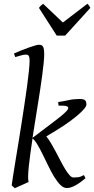

<svg xmlns="http://www.w3.org/2000/svg" viewBox="-20 -980 500 1020"><path d="M214.8 -691.9Q214.8 -673.3 211.9 -644.5Q209 -615.7 204.3 -580.1Q199.7 -544.4 193.4 -503.7Q187 -462.9 180.2 -419.9Q173.3 -377 166.3 -333Q159.2 -289.1 152.8 -247.6L257.8 -327.1Q291.5 -352.5 313 -370.6Q334.5 -388.7 340.6 -399.7Q346.7 -410.6 335.2 -415.3Q323.7 -419.9 291 -418.9L289.1 -438Q317.9 -441.9 344.5 -448Q371.1 -454.1 401.9 -454.1Q425.3 -454.1 432.1 -447.3Q439 -440.4 439 -423.8Q439 -416.5 428.5 -403.3Q418 -390.1 397.7 -372.3Q377.4 -354.5 348.6 -333.5Q319.8 -312.5 283.2 -290L226.1 -255.4Q238.8 -239.7 252 -217.5Q265.1 -195.3 277.8 -171.1Q290.5 -147 303 -123Q315.4 -99.1 327.1 -80.1Q338.9 -61 349.6 -49.1Q360.4 -37.1 370.1 -37.1Q381.3 -37.1 394.3 -38.3Q407.2 -39.6 425.8 -49.8L434.1 -33.2Q401.9 -5.9 377.7 6.6Q353.5 19 335 19Q317.4 19 300.8 2.4Q284.2 -14.2 268.3 -40Q252.4 -65.9 237.3 -97.2Q222.2 -128.4 207.8 -157.7Q193.4 -187 179.7 -210.4Q166 -233.9 152.8 -244.6Q146.5 -203.1 141.4 -165.5Q136.2 -127.9 133.1 -97.4Q129.9 -66.9 129.4 -45.2Q128.9 -23.4 131.8 -13.2Q125 -9.8 115 -5.4Q105 -1 94.7 3.7Q84.5 8.3 74.7 12.5Q64.9 16.6 59.1 20L42 4.9Q43.9 -9.3 48.8 -41.3Q53.7 -73.2 60.8 -116.5Q67.9 -159.7 76.4 -211.4Q85 -263.2 93.3 -316.9Q101.6 -370.6 109.6 -423.3Q117.7 -476.1 123.8 -521.5Q129.9 -566.9 133.5 -602.1Q137.2 -637.2 137.2 -655.8Q137.2 -668 135.7 -674.8Q134.3 -681.6 131.3 -685.1Q128.4 -688.5 124 -689.2Q119.6 -689.9 113.8 -689.9Q109.9 -689.9 101.1 -688Q92.3 -686 83.5 -683.3Q74.7 -680.7 67.9 -678.7Q61 -676.8 61 -676.8L54.2 -695.8Q74.7 -705.1 95.7 -713.4Q116.7 -721.7 134.8 -728Q152.8 -734.4 166.5 -738.3Q180.2 -742.2 186 -742.2Q192.9 -742.2 198.2 -740.7Q203.6 -739.3 207.3 -734.1Q210.9 -729 212.9 -719Q214.8 -709 214.8 -691.9ZM326.2 -791H281.2L187 -938Q193.8 -947.3 197.8 -950.7Q201.7 -954.1 209 -960L314 -860.4L444.3 -960Q450.2 -954.6 452.9 -950.9Q455.6 -947.3 460 -938Z"/></svg>

Font: Gentium
Style: Italic
Weight: 400
Italic angle: -7°
Designer: J. Victor Gaultney
Version: Version 1.02; 2005; OFL release